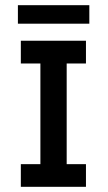

<svg xmlns="http://www.w3.org/2000/svg" viewBox="-20 -720 418 740"><path d="M135.7 -18V-545H237V-18ZM60.3 0V-87.3H311.3V0ZM60.3 -475.3V-563H311.3V-475.3ZM49 -628.7V-700H324.3V-628.7Z"/></svg>

Font: Darker Grotesque Light
Style: Regular
Weight: 300
Designer: Gabriel Lam
Foundry: TypeRant
Version: Version 1.000;gftools[0.9.28]